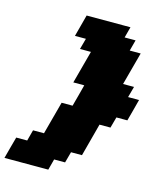

<svg xmlns="http://www.w3.org/2000/svg" viewBox="-127 -967 888 1058"><g transform="rotate(15 317.0 -437.5)"><path d="M0 0H250L266.6 -62.5H329.1L346.2 -125H408.7L458.5 -312.5H521L538.1 -375H600.6Q606.4 -395.5 617.4 -437.3Q628.4 -479 633.8 -500H571.3L588.4 -562.5H525.9L576.2 -750H513.7L530.3 -812.5H467.8L484.4 -875H234.4Q229 -854 217.8 -812.5Q206.5 -771 201.2 -750H263.7L246.6 -687.5H309.1L258.8 -500H321.3Q315.9 -479 304.9 -437.5Q293.9 -396 288.1 -375H225.6L175.3 -187.5H112.8L96.2 -125H33.7Q27.8 -104 16.6 -62.5Q5.4 -21 0 0Z"/></g></svg>

Font: Faithful 32x
Style: BoldOblique
Weight: 400
Foundry: Faithful Resource Pack
Version: Version 1.0; January 27, 2023